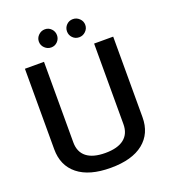

<svg xmlns="http://www.w3.org/2000/svg" viewBox="-157 -990 987 1116"><g transform="rotate(-20 336.5 -432.0)"><path d="M63 -202V-700H181V-202Q181 -142 220.5 -111Q260 -80 336 -80Q412 -80 451.5 -111Q491 -142 491 -202V-700H609V-202Q609 -101 538.5 -44.5Q468 12 336 12Q204 12 133.5 -44.5Q63 -101 63 -202ZM193 -820Q193 -843 210 -859.5Q227 -876 250 -876Q273 -876 289 -859.5Q305 -843 305 -820Q305 -797 289 -780.5Q273 -764 250 -764Q227 -764 210 -780.5Q193 -797 193 -820ZM367 -820Q367 -843 383 -859.5Q399 -876 423 -876Q446 -876 463 -859.5Q480 -843 480 -820Q480 -797 463 -780.5Q446 -764 423 -764Q399 -764 383 -780.5Q367 -797 367 -820Z"/></g></svg>

Font: KoHo SemiBold
Style: Regular
Weight: 600
Designer: Cadson Demak & Katatrad Team
Foundry: Cadson Demak Co.,Ltd.
Version: Version 1.000; ttfautohint (v1.6)